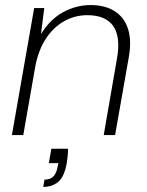

<svg xmlns="http://www.w3.org/2000/svg" viewBox="-20 -534 580 759"><path d="M27 0 115 -502H155L142 -399Q177 -457 229 -485.5Q281 -514 338 -514Q395 -514 433 -490Q471 -466 486 -420Q501 -374 489 -307L435 0H390L442 -300Q458 -387 428 -430.5Q398 -474 325 -474Q277 -474 235 -451Q193 -428 163 -383.5Q133 -339 120 -274L72 0ZM151 205 156 176Q180 176 192 162.5Q204 149 208 124L211 111H173L183 54H249Q249 69 247.5 83.5Q246 98 244 110Q234 166 209.5 185.5Q185 205 151 205Z"/></svg>

Font: DM Sans 16pt ExtraLight
Style: Italic
Weight: 250
Italic angle: -10°
Version: Version 4.004;gftools[0.9.30]